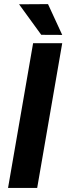

<svg xmlns="http://www.w3.org/2000/svg" viewBox="-20 -923 328 943"><path d="M162.6 0H19.5L142.6 -710.9H285.6ZM285.6 -751.5 182.6 -752 73.7 -901.9 215.8 -902.8Z"/></svg>

Font: RobotoDraft
Style: Bold Italic
Weight: 700
Italic angle: -12°
Version: Version 2.001150; 2014